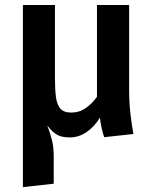

<svg xmlns="http://www.w3.org/2000/svg" viewBox="-20 -550 640 788"><path d="M510 -529.5V-181Q510 -130 515.2 -84.2Q520.5 -38.5 527.5 0L407.5 13Q402.5 -1 397.5 -23Q392.5 -45 390 -67Q368 -30.5 335.8 -8.2Q303.5 14 266.5 14Q234 14 214.5 3.2Q195 -7.5 174 -35Q186.5 -2.5 193.5 26Q200.5 54.5 200.5 91.5V204L74 218V-529.5H205.5V-230Q205.5 -184 209.5 -152.5Q213.5 -121 227.5 -104.5Q241.5 -88 272.5 -88Q306 -88 332.5 -106.8Q359 -125.5 378 -153V-529.5Z"/></svg>

Font: Fira Code Light SemiBold
Style: Regular
Weight: 600
Monospace: yes
Version: Version 5.002